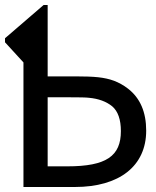

<svg xmlns="http://www.w3.org/2000/svg" viewBox="-20 -747 623 767"><path d="M564 -225.1C564 -299.3 540 -355 491.7 -392.6C473.6 -406.7 454.6 -417 435.5 -424.3C416 -431.6 394.5 -436 371.6 -438.5C348.6 -440.9 318.8 -441.9 282.2 -441.9H170.4V-727.1H154.3L0 -594.2V-578.1L73.7 -497.6V0H279.3C456.5 0 564 -83.5 564 -225.1ZM462.9 -223.1C462.9 -124 405.3 -82.5 249.5 -82.5H170.4V-358.4H252C296.4 -358.4 324.2 -357.9 335 -356.4C373.5 -353 404.8 -341.3 428.2 -322.3C451.2 -302.7 462.9 -269.5 462.9 -223.1Z"/></svg>

Font: SG Kara
Style: Regular
Weight: 400
Designer: Damoon Khanjanzadeh
Version: Version 1.000